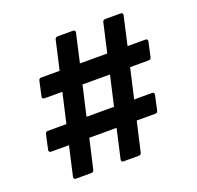

<svg xmlns="http://www.w3.org/2000/svg" viewBox="-128 -868 1028 1004"><g transform="rotate(-20 386.5 -366.0)"><path d="M129 0Q122 0 119 -3.5Q116 -7 117 -14L154 -177H55Q48 -177 45 -180.5Q42 -184 43 -191L61 -273Q64 -285 75 -285H179L217 -451H118Q111 -451 108 -454.5Q105 -458 106 -465L124 -547Q127 -559 138 -559H241L278 -721Q281 -732 293 -732H378Q385 -732 388 -728.5Q391 -725 390 -718L354 -559H506L543 -721Q546 -732 558 -732H643Q650 -732 653 -728.5Q656 -725 655 -718L619 -559H718Q725 -559 728 -555.5Q731 -552 730 -545L712 -463Q709 -451 698 -451H594L556 -285H655Q662 -285 665 -281.5Q668 -278 667 -271L649 -189Q646 -177 635 -177H531L493 -11Q490 0 478 0H394Q387 0 384 -3.5Q381 -7 382 -14L419 -177H267L229 -11Q226 0 214 0ZM329 -451 291 -285H444L482 -451Z"/></g></svg>

Font: LINE Seed Sans KR Bold
Style: Regular
Weight: 700
Designer: LINE BX Design & Sandoll Inc & Dalton Maag Ltd
Foundry: Sandoll Inc.
Version: Version 1.000